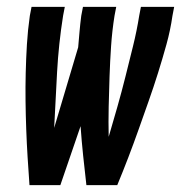

<svg xmlns="http://www.w3.org/2000/svg" viewBox="-20 -540 540 560"><path d="M66 0Q63 -41 60.5 -81.5Q58 -122 56.5 -163Q55 -204 54.5 -245Q54 -286 55 -327.5Q56 -369 58.5 -410.5Q61 -452 67 -494L72 -520H169L164 -494Q151 -412 146.5 -330Q142 -248 138 -167L208 -402Q210 -425 212 -448Q214 -471 217 -494L222 -520H319L314 -494Q307 -450 304 -405.5Q301 -361 299.5 -317Q298 -273 297 -229Q296 -185 297 -141Q310 -185 322.5 -229Q335 -273 346 -317Q357 -361 368 -405.5Q379 -450 386 -494L391 -520H488L483 -494Q477 -452 465.5 -410.5Q454 -369 441 -327.5Q428 -286 413.5 -245Q399 -204 384.5 -163Q370 -122 354.5 -81.5Q339 -41 322 0H232Q227 -43 222.5 -86Q218 -129 215 -172L156 0Z"/></svg>

Font: Iosevka Term Curly
Style: Bold Italic
Weight: 700
Italic angle: -9°
Designer: Belleve Invis
Foundry: Belleve Invis
Version: Version 32.3.0